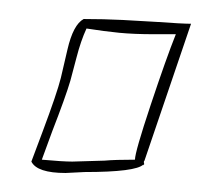

<svg xmlns="http://www.w3.org/2000/svg" viewBox="-20 -25 230 202"><path d="M131 149V148Q123 156 69 156L49 157Q19 157 13 145L25 113Q40 73 44 57Q45 53 51 27Q57 1 68 -5Q89 -5 109 -4Q129 -3 144 -2Q172 0 181 0L132 144Q131 145 131.5 146.5Q132 148 131 149ZM142 11Q121 11 105.5 9.5Q90 8 71 5Q65 18 60.5 35.5Q56 53 54 60Q49 77 35 113L24 143Q46 145 56 145L90 144Q101 143 122 143Q122 135 138.5 85.5Q155 36 165 11Z"/></svg>

Font: Londrina Outline
Style: Regular
Weight: 400
Designer: Marcelo Magalhaes
Foundry: Marcelo Magalhães
Version: Version 1.002